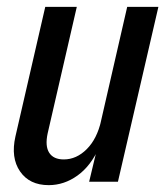

<svg xmlns="http://www.w3.org/2000/svg" viewBox="-20 -530 482 560"><path d="M122 10Q66 10 38.5 -30Q11 -70 25 -132L112 -510H204L119 -141Q111 -104 123.5 -84.5Q136 -65 166 -65Q203 -65 233 -95Q263 -125 275 -178L269 -100Q245 -46 206 -18Q167 10 122 10ZM240 0 263 -96H256L351 -510H442L324 0Z"/></svg>

Font: Instrument Sans Condensed Medium
Style: Italic
Weight: 500
Width: 3
Italic angle: -13°
Designer: Rodrigo Fuenzalida
Foundry: fragTYPE
Version: Version 1.000;gftools[0.9.28]